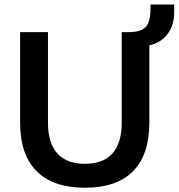

<svg xmlns="http://www.w3.org/2000/svg" viewBox="-20 -836 805 865"><path d="M362.7 9.8C552.9 9.8 652.9 -90.2 652.9 -283.3V-691.2H528.4V-284.3C528.4 -159.8 471.6 -98 362.7 -98C253.9 -98 196.1 -159.8 196.1 -284.3V-691.2H70.6V-283.3C70.6 -90.2 172.5 9.8 362.7 9.8ZM631.4 -628.4C713.7 -636.3 764.7 -695.1 764.7 -779.4V-815.7H657.8V-795.1C657.8 -716.7 631.4 -692.2 561.8 -691.2V-672.5Z"/></svg>

Font: LL Pando Sans
Style: Bold
Weight: 700
Designer: Joshua Smith
Foundry: Joshua Smith
Version: Version 1.000;Glyphs 3.2.1 (3258)